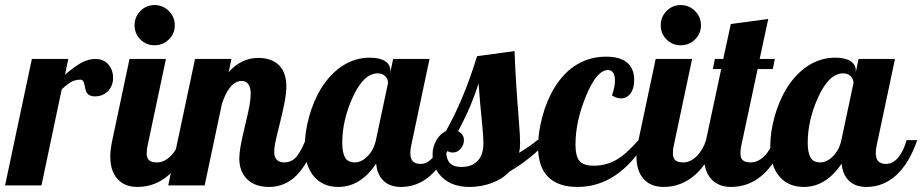

<svg xmlns="http://www.w3.org/2000/svg" viewBox="-58 -733 3646 759"><path d="M106 0H-38L68 -500H212L199 -438Q243 -475 268.5 -487.5Q294 -500 320 -500Q351 -500 370 -478.5Q389 -457 389 -425Q389 -394 369 -373Q349 -352 317 -352Q300 -352 290.5 -360Q281 -368 277 -393Q274 -409 270 -413.5Q266 -418 259 -418Q242 -418 227 -411Q212 -404 186 -380Z M633 -633Q633 -600 609.5 -577Q586 -554 553 -554Q520 -554 497 -577Q474 -600 474 -633Q474 -666 497 -689.5Q520 -713 553 -713Q586 -713 609.5 -689.5Q633 -666 633 -633ZM378 -114Q378 -127 380 -143.5Q382 -160 386 -179L454 -500H598L526 -160Q524 -151 523 -143.5Q522 -136 522 -128Q522 -108 531.5 -99.5Q541 -91 563 -91Q591 -91 616 -115.5Q641 -140 653 -179H695Q663 -88 609 -41Q555 6 485 6Q435 6 406.5 -25.5Q378 -57 378 -114Z M888 -107Q888 -125 892.5 -152Q897 -179 911 -238Q925 -295 929 -320Q933 -345 933 -362Q933 -387 924 -400Q915 -413 897 -413Q873 -413 852.5 -388.5Q832 -364 819 -321L751 0H607L713 -500H857L846 -448Q871 -476 900 -490Q929 -504 963 -504Q1016 -504 1045 -475Q1074 -446 1074 -391Q1074 -368 1068.5 -336.5Q1063 -305 1047 -240Q1034 -189 1030 -168Q1026 -147 1026 -133Q1026 -112 1036 -101.5Q1046 -91 1066 -91Q1091 -91 1109 -108Q1127 -125 1150 -179H1192Q1160 -86 1114.5 -40Q1069 6 1006 6Q950 6 919 -24.5Q888 -55 888 -107Z M1485 -454V-447L1496 -500H1640L1568 -160Q1566 -151 1565 -143.5Q1564 -136 1564 -128Q1564 -106 1574 -95.5Q1584 -85 1605 -85Q1631 -85 1652 -109.5Q1673 -134 1686 -179H1728Q1696 -87 1645 -40.5Q1594 6 1527 6Q1484 6 1458.5 -18Q1433 -42 1429 -86Q1398 -40 1360.5 -17Q1323 6 1280 6Q1218 6 1182.5 -36Q1147 -78 1147 -155Q1147 -211 1164 -272Q1181 -333 1211 -383Q1248 -442 1297 -473.5Q1346 -505 1404 -505Q1443 -505 1464 -491.5Q1485 -478 1485 -454ZM1476 -405Q1476 -420 1465 -431.5Q1454 -443 1435 -443Q1380 -443 1337.5 -351Q1295 -259 1295 -169Q1295 -130 1306 -110.5Q1317 -91 1345 -91Q1371 -91 1395.5 -116Q1420 -141 1428 -179Z M1998 -167Q1998 -155 1997 -146Q1996 -137 1994 -129Q2014 -141 2033 -154Q2052 -167 2066 -179H2108Q2077 -143 2039.5 -112.5Q2002 -82 1955 -54Q1928 -25 1886 -9.5Q1844 6 1798 6Q1731 6 1691.5 -30.5Q1652 -67 1652 -122Q1652 -153 1667 -178.5Q1682 -204 1705 -215Q1739 -276 1768.5 -345.5Q1798 -415 1828 -511L1976 -531Q1979 -456 1983 -394Q1987 -332 1993 -259Q1996 -217 1997 -200Q1998 -183 1998 -167ZM1834 -403Q1821 -362 1802.5 -317.5Q1784 -273 1753 -214Q1764 -209 1770 -200Q1776 -191 1776 -179Q1776 -160 1763 -145Q1750 -130 1732 -130Q1722 -130 1715 -133.5Q1708 -137 1705 -143Q1705 -106 1719.5 -89.5Q1734 -73 1766 -73Q1807 -73 1830 -97Q1853 -121 1853 -166Q1853 -180 1852 -194.5Q1851 -209 1848 -243Q1843 -290 1840 -326Q1837 -362 1834 -403Z M2449 -417Q2449 -383 2434.5 -363.5Q2420 -344 2396 -344Q2388 -344 2379 -347Q2370 -350 2361 -356Q2367 -372 2370 -387Q2373 -402 2373 -415Q2373 -435 2366 -445.5Q2359 -456 2345 -456Q2301 -456 2259 -354.5Q2217 -253 2217 -162Q2217 -116 2232.5 -97Q2248 -78 2289 -78Q2336 -78 2375.5 -99.5Q2415 -121 2466 -179H2500Q2442 -85 2374 -39.5Q2306 6 2225 6Q2148 6 2108.5 -34Q2069 -74 2069 -153Q2069 -210 2086.5 -274Q2104 -338 2135 -388Q2172 -448 2223.5 -478.5Q2275 -509 2338 -509Q2393 -509 2421 -485.5Q2449 -462 2449 -417Z M2713 -633Q2713 -600 2689.5 -577Q2666 -554 2633 -554Q2600 -554 2577 -577Q2554 -600 2554 -633Q2554 -666 2577 -689.5Q2600 -713 2633 -713Q2666 -713 2689.5 -689.5Q2713 -666 2713 -633ZM2458 -114Q2458 -127 2460 -143.5Q2462 -160 2466 -179L2534 -500H2678L2606 -160Q2604 -151 2603 -143.5Q2602 -136 2602 -128Q2602 -108 2611.5 -99.5Q2621 -91 2643 -91Q2671 -91 2696 -115.5Q2721 -140 2733 -179H2775Q2743 -88 2689 -41Q2635 6 2565 6Q2515 6 2486.5 -25.5Q2458 -57 2458 -114Z M2768 -500H2801L2831 -638L2979 -658L2945 -500H3005L2997 -460H2937L2873 -160Q2871 -151 2870 -143.5Q2869 -136 2869 -128Q2869 -108 2878.5 -99.5Q2888 -91 2910 -91Q2938 -91 2963 -115.5Q2988 -140 3000 -179H3042Q3010 -88 2956 -41Q2902 6 2832 6Q2782 6 2753.5 -25.5Q2725 -57 2725 -114Q2725 -127 2727 -143.5Q2729 -160 2733 -179L2793 -460H2760Z M3325 -454V-447L3336 -500H3480L3408 -160Q3406 -151 3405 -143.5Q3404 -136 3404 -128Q3404 -106 3414 -95.5Q3424 -85 3445 -85Q3471 -85 3492 -109.5Q3513 -134 3526 -179H3568Q3536 -87 3485 -40.5Q3434 6 3367 6Q3324 6 3298.5 -18Q3273 -42 3269 -86Q3238 -40 3200.5 -17Q3163 6 3120 6Q3058 6 3022.5 -36Q2987 -78 2987 -155Q2987 -211 3004 -272Q3021 -333 3051 -383Q3088 -442 3137 -473.5Q3186 -505 3244 -505Q3283 -505 3304 -491.5Q3325 -478 3325 -454ZM3316 -405Q3316 -420 3305 -431.5Q3294 -443 3275 -443Q3220 -443 3177.5 -351Q3135 -259 3135 -169Q3135 -130 3146 -110.5Q3157 -91 3185 -91Q3211 -91 3235.5 -116Q3260 -141 3268 -179Z"/></svg>

Font: Galada
Style: Regular
Weight: 400
Designer: Latin by Pablo Impallari, Bengali by Jeremie Hornus, Yoann Minet, and Juan Bruce
Foundry: black foundry
Version: Version 1.261;PS 1.261;hotconv 1.0.86;makeotf.lib2.5.63406